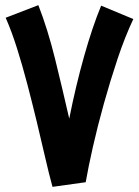

<svg xmlns="http://www.w3.org/2000/svg" viewBox="-20 -716 540 746"><path d="M184 10Q170 -41 155 -106.5Q140 -172 122.5 -244.5Q105 -317 86 -389.5Q67 -462 46 -528.5Q25 -595 2 -647L129 -696Q166 -601 194.5 -485Q223 -369 249 -255Q274 -381 306.5 -496.5Q339 -612 373 -694L498 -642Q465 -572 436.5 -486.5Q408 -401 383.5 -313Q359 -225 341 -145.5Q323 -66 313 -8L184 10Z"/></svg>

Font: Noto Sans Arabic Cond
Style: Bold
Weight: 700
Width: 3
Designer: Monotype Design Team, Nadine Chahine, Nizar Qandah and Khaled Hosny
Foundry: Monotype Imaging Inc.
Version: Version 2.012; ttfautohint (v1.8.4.7-5d5b)